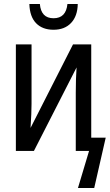

<svg xmlns="http://www.w3.org/2000/svg" viewBox="-20 -761 553 968"><path d="M128 -741H181Q187 -669 250 -669Q313 -669 320 -741H372Q371 -680 338.5 -645.5Q306 -611 250 -611Q194 -611 162 -644Q130 -677 128 -741ZM513 -67 455 187H373L429 0H362V-293Q362 -364 366 -421L151 0H60V-537H139V-237Q139 -191 134 -116L348 -537H440V-67Z"/></svg>

Font: Noto Sans Mono UI Cond
Style: Regular
Weight: 400
Width: 3
Monospace: yes
Designer: Monotype Design team
Foundry: Monotype Imaging Inc.
Version: Version 1.000